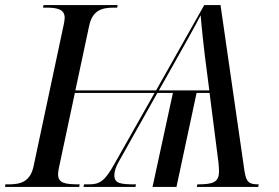

<svg xmlns="http://www.w3.org/2000/svg" viewBox="-41 -734 1094 754"><path d="M-21 0H270L272 -10C215 -10 187 -14 187 -50C187 -56 189 -70 191 -78L253 -369H566L407 -88C370 -22 350 -10 308 -10H289L287 0H491L493 -10C432 -10 408 -13 408 -46C408 -60 413 -78 427 -102L577 -369H638L558 0H652L731 -369H782L817 -95C818 -86 819 -72 819 -61C819 -18 796 -10 734 -10L732 0H973L975 -10C938 -10 926 -17 919 -63L825 -714H761L572 -379H255L309 -632C322 -695 361 -704 406 -704H419L421 -714H130L128 -704H141C183 -704 213 -698 213 -664C213 -658 211 -644 209 -636L91 -82C78 -19 38 -10 -7 -10H-20ZM583 -379 636 -473C670 -533 725 -631 747 -674C750 -631 762 -523 770 -464L781 -379Z"/></svg>

Font: Noto Serif Display
Style: Italic
Weight: 400
Italic angle: -12°
Designer: Monotype Design Team
Foundry: Monotype Imaging Inc.
Version: Version 2.009